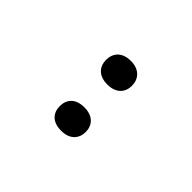

<svg xmlns="http://www.w3.org/2000/svg" viewBox="18 -937 523 523"><g transform="rotate(-45 279.5 -676.0)"><path d="M145 -676C145 -642 165 -626 190 -626C215 -626 235 -642 235 -676C235 -711 215 -726 190 -726C165 -726 145 -711 145 -676ZM323 -676C323 -642 343 -626 368 -626C393 -626 414 -642 414 -676C414 -711 393 -726 368 -726C344 -726 323 -711 323 -676Z"/></g></svg>

Font: Noto Sans Arabic SemCond
Style: Regular
Weight: 400
Width: 4
Designer: Monotype Design Team, Nadine Chahine, Nizar Qandah and Khaled Hosny
Foundry: Monotype Imaging Inc.
Version: Version 2.012